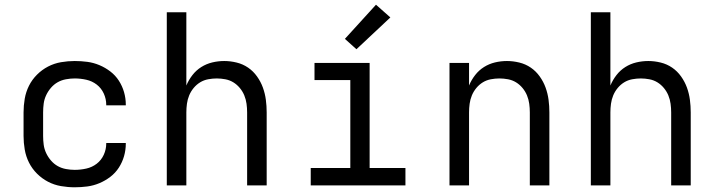

<svg xmlns="http://www.w3.org/2000/svg" viewBox="-20 -787 3040 815"><path d="M297 8Q268 8 239 3Q210 -2 184 -15.5Q158 -29 137 -50Q116 -71 103 -97Q90 -123 85 -152Q80 -181 80 -210V-310Q80 -339 85 -368Q90 -397 103 -423Q116 -449 137 -470Q158 -491 184 -504.5Q210 -518 239 -523Q268 -528 297 -528Q324 -528 350.5 -524.5Q377 -521 402 -510.5Q427 -500 448.5 -483.5Q470 -467 484.5 -444.5Q499 -422 506.5 -396Q514 -370 514 -343V-340H431V-342Q431 -367 420.5 -390Q410 -413 390.5 -428Q371 -443 346.5 -448.5Q322 -454 297 -454Q279 -454 260 -450.5Q241 -447 225 -438Q209 -429 196.5 -414.5Q184 -400 176 -383Q168 -366 165.5 -347.5Q163 -329 163 -310V-210Q163 -191 165.5 -172.5Q168 -154 176 -137Q184 -120 196.5 -105.5Q209 -91 225 -82Q241 -73 260 -69.5Q279 -66 297 -66Q322 -66 346.5 -71.5Q371 -77 390.5 -92Q410 -107 420.5 -130Q431 -153 431 -178V-180H514V-177Q514 -150 506.5 -124Q499 -98 484.5 -75.5Q470 -53 448.5 -36.5Q427 -20 402 -9.5Q377 1 350.5 4.5Q324 8 297 8Z M688 0V-735H771V-424Q781 -448 797 -468.5Q813 -489 834.5 -502.5Q856 -516 881 -522Q906 -528 932 -528Q958 -528 984.5 -521.5Q1011 -515 1033 -500Q1055 -485 1071 -462.5Q1087 -440 1096 -415Q1105 -390 1108.5 -363.5Q1112 -337 1112 -310V0H1029V-310Q1029 -328 1026.5 -346.5Q1024 -365 1017 -382Q1010 -399 998 -413.5Q986 -428 970.5 -437.5Q955 -447 936.5 -450.5Q918 -454 900 -454Q882 -454 863.5 -450.5Q845 -447 829.5 -437.5Q814 -428 802 -413.5Q790 -399 783 -382Q776 -365 773.5 -346.5Q771 -328 771 -310V0Z M1299 0V-74H1467V-447H1315V-520H1549V-74H1701V0ZM1493 -578 1444 -622 1576 -767 1637 -713Z M1888 0V-520H1971V-424Q1981 -448 1997 -468.5Q2013 -489 2034.5 -502.5Q2056 -516 2081 -522Q2106 -528 2132 -528Q2158 -528 2184.5 -521.5Q2211 -515 2233 -500Q2255 -485 2271 -462.5Q2287 -440 2296 -415Q2305 -390 2308.5 -363.5Q2312 -337 2312 -310V0H2229V-310Q2229 -328 2226.5 -346.5Q2224 -365 2217 -382Q2210 -399 2198 -413.5Q2186 -428 2170.5 -437.5Q2155 -447 2136.5 -450.5Q2118 -454 2100 -454Q2082 -454 2063.5 -450.5Q2045 -447 2029.5 -437.5Q2014 -428 2002 -413.5Q1990 -399 1983 -382Q1976 -365 1973.5 -346.5Q1971 -328 1971 -310V0Z M2488 0V-735H2571V-424Q2581 -448 2597 -468.5Q2613 -489 2634.5 -502.5Q2656 -516 2681 -522Q2706 -528 2732 -528Q2758 -528 2784.5 -521.5Q2811 -515 2833 -500Q2855 -485 2871 -462.5Q2887 -440 2896 -415Q2905 -390 2908.5 -363.5Q2912 -337 2912 -310V0H2829V-310Q2829 -328 2826.5 -346.5Q2824 -365 2817 -382Q2810 -399 2798 -413.5Q2786 -428 2770.5 -437.5Q2755 -447 2736.5 -450.5Q2718 -454 2700 -454Q2682 -454 2663.5 -450.5Q2645 -447 2629.5 -437.5Q2614 -428 2602 -413.5Q2590 -399 2583 -382Q2576 -365 2573.5 -346.5Q2571 -328 2571 -310V0Z"/></svg>

Font: R Plex Mono
Style: Regular
Weight: 400
Monospace: yes
Designer: Belleve Invis
Foundry: Belleve Invis
Version: Version 31.8.0